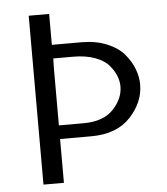

<svg xmlns="http://www.w3.org/2000/svg" viewBox="-51 -740 685 786"><g transform="rotate(-5 291.5 -347.0)"><path d="M96 0V-694H180V-567H302Q361 -567 406.5 -548Q452 -529 477 -499Q502 -469 514 -437Q526 -405 526 -374Q526 -301 469.5 -240.5Q413 -180 308 -180H180V0ZM180 -236H282Q363 -236 404 -279.5Q445 -323 445 -373Q445 -394 436.5 -416Q428 -438 409 -460.5Q390 -483 352 -497Q314 -511 262 -511H181L180 -473Z"/></g></svg>

Font: CMU Sans Serif
Style: Medium
Weight: 500
Version: Version 0.7.0